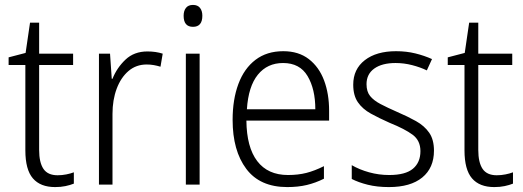

<svg xmlns="http://www.w3.org/2000/svg" viewBox="-20 -750 2125 780"><path d="M214 -38Q232 -38 249.5 -41.5Q267 -45 280 -50V-4Q265 2 246 6Q227 10 204 10Q144 10 113.5 -25.5Q83 -61 83 -139V-486H15V-517L84 -535L102 -658H139V-532H277V-486H139V-141Q139 -90 156.5 -64Q174 -38 214 -38Z M579 -541Q613 -541 641 -532L632 -479Q619 -483 605 -485.5Q591 -488 576 -488Q533 -488 502 -461.5Q471 -435 454 -389.5Q437 -344 437 -287V0H382V-532H427L434 -430H437Q455 -475 490 -508Q525 -541 579 -541Z M764 -730Q783 -730 792.5 -718Q802 -706 802 -686Q802 -641 764 -641Q726 -641 726 -686Q726 -706 735.5 -718Q745 -730 764 -730ZM791 -532V0H735V-532Z M1131 -542Q1193 -542 1234.5 -510Q1276 -478 1296.5 -423.5Q1317 -369 1317 -300V-260H981Q982 -152 1025 -95.5Q1068 -39 1150 -39Q1191 -39 1224.5 -47.5Q1258 -56 1296 -75V-24Q1262 -7 1226.5 1.5Q1191 10 1147 10Q1036 10 980.5 -64Q925 -138 925 -263Q925 -346 948.5 -409Q972 -472 1018 -507Q1064 -542 1131 -542ZM1130 -494Q1066 -494 1027.5 -446.5Q989 -399 983 -306H1261Q1261 -388 1229.5 -441Q1198 -494 1130 -494Z M1743 -138Q1743 -68 1695.5 -29Q1648 10 1560 10Q1512 10 1474 0.5Q1436 -9 1409 -23V-79Q1440 -61 1479.5 -50Q1519 -39 1561 -39Q1627 -39 1657.5 -64.5Q1688 -90 1688 -136Q1688 -179 1656.5 -202.5Q1625 -226 1563 -251Q1520 -270 1486.5 -288.5Q1453 -307 1434 -334.5Q1415 -362 1415 -406Q1415 -469 1462 -505.5Q1509 -542 1589 -542Q1631 -542 1667.5 -533Q1704 -524 1735 -510L1714 -464Q1687 -477 1654 -485.5Q1621 -494 1587 -494Q1532 -494 1500.5 -471.5Q1469 -449 1469 -408Q1469 -378 1483.5 -360Q1498 -342 1525.5 -327.5Q1553 -313 1594 -295Q1636 -277 1670 -258Q1704 -239 1723.5 -211Q1743 -183 1743 -138Z M1998 -38Q2016 -38 2033.5 -41.5Q2051 -45 2064 -50V-4Q2049 2 2030 6Q2011 10 1988 10Q1928 10 1897.5 -25.5Q1867 -61 1867 -139V-486H1799V-517L1868 -535L1886 -658H1923V-532H2061V-486H1923V-141Q1923 -90 1940.5 -64Q1958 -38 1998 -38Z"/></svg>

Font: Noto Sans Georgian SemiCondensed Light
Style: Regular
Weight: 300
Width: 4
Designer: Monotype Design Team, Akaki Razmadze
Foundry: Google LLC
Version: Version 2.005; ttfautohint (v1.8.4.7-5d5b)